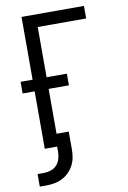

<svg xmlns="http://www.w3.org/2000/svg" viewBox="-101 -794 701 1054"><g transform="rotate(-10 250.0 -267.5)"><path d="M68 200H33V130H68Q88 130 107.5 123.5Q127 117 140.5 102Q154 87 159.5 67.5Q165 48 165 28V0H96V-320H29V-385H96V-735H444V-665H174V-385H287V-320H174V-70H242V28Q242 51 238 74Q234 97 223 117.5Q212 138 195.5 154.5Q179 171 158 181.5Q137 192 114 196Q91 200 68 200Z"/></g></svg>

Font: Iosevka www.saffi
Style: Regular
Weight: 400
Monospace: yes
Designer: Belleve Invis
Foundry: Belleve Invis
Version: Version 22.0.2; ttfautohint (v1.8.3)